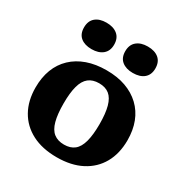

<svg xmlns="http://www.w3.org/2000/svg" viewBox="-181 -923 1031 1077"><g transform="rotate(30 334.5 -385.0)"><path d="M299 -696Q299 -655 272.5 -633Q246 -611 201 -611Q156 -611 130 -632.5Q104 -654 104 -696Q104 -738 130 -760Q156 -782 201 -782Q246 -782 272.5 -760Q299 -738 299 -696ZM566 -696Q566 -655 540 -633Q514 -611 468 -611Q424 -611 397.5 -632.5Q371 -654 371 -696Q371 -738 397.5 -760Q424 -782 468 -782Q514 -782 540 -760Q566 -738 566 -696ZM632 -269Q632 -183 596.5 -120Q561 -57 494.5 -22.5Q428 12 335 12Q241 12 174.5 -22.5Q108 -57 72.5 -120Q37 -183 37 -269Q37 -334 57 -386Q77 -438 116 -475Q155 -512 210 -531.5Q265 -551 335 -551Q405 -551 459.5 -531.5Q514 -512 553 -475Q592 -438 612 -386Q632 -334 632 -269ZM218 -269Q218 -200 230 -155.5Q242 -111 268 -90.5Q294 -70 335 -70Q376 -70 401.5 -90.5Q427 -111 439 -155.5Q451 -200 451 -269Q451 -338 439 -382Q427 -426 401.5 -446.5Q376 -467 335 -467Q294 -467 268 -446.5Q242 -426 230 -382Q218 -338 218 -269Z"/></g></svg>

Font: Roboto Serif
Style: Bold
Weight: 700
Designer: Greg Gazdowicz
Foundry: Commercial Type
Version: Version 1.008